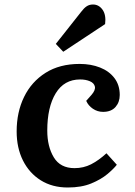

<svg xmlns="http://www.w3.org/2000/svg" viewBox="-20 -819 598 853"><path d="M334 -535Q384 -535 424.5 -519Q465 -503 488.5 -472Q512 -441 512 -397Q512 -365 493 -343.5Q474 -322 438 -322Q413 -322 392.5 -336Q372 -350 363 -371L387 -398Q405 -419 401.5 -434.5Q398 -450 379.5 -458Q361 -466 336 -466Q265 -466 227.5 -404.5Q190 -343 190 -239Q190 -168 219 -120Q248 -72 311 -72Q351 -72 384.5 -89Q418 -106 453 -138L499 -87Q485 -69 457 -45.5Q429 -22 385.5 -4Q342 14 281 14Q212 14 161 -18Q110 -50 82 -106Q54 -162 54 -235Q54 -321 87 -388.5Q120 -456 182.5 -495.5Q245 -535 334 -535ZM341 -767Q353 -783 365 -791Q377 -799 393 -799Q419 -799 435.5 -776Q452 -753 447 -712L261 -589L228 -624Z"/></svg>

Font: Literata 7pt SemiBold
Style: Italic
Weight: 600
Italic angle: -2°
Designer: Latin by Veronika Burian and Jose Scaglione. Greek by Irene Vlachou. Cyrillic by Vera Evstafieva
Foundry: TypeTogether
Version: Version 3.002